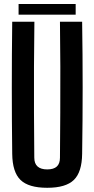

<svg xmlns="http://www.w3.org/2000/svg" viewBox="-20 -906 460 935"><path d="M210 8.5Q119 8.5 79.8 -29.8Q40.5 -68 39.5 -157Q37.5 -317 37.5 -478.8Q37.5 -640.5 39.5 -800H147.5Q146 -693.5 145.5 -581.2Q145 -469 145.5 -356.8Q146 -244.5 147 -138Q147 -109.5 163 -95.2Q179 -81 210 -81Q241.5 -81 256.8 -95.2Q272 -109.5 272 -138Q273 -244.5 273.5 -356.8Q274 -469 273.8 -581.2Q273.5 -693.5 272 -800H380Q382.5 -640.5 382.5 -478.8Q382.5 -317 380 -157Q379 -68 339.8 -29.8Q300.5 8.5 210 8.5ZM70.5 -886.5H348.5V-834.5H70.5Z"/></svg>

Font: Big Shoulders Display Thin
Style: Bold
Weight: 700
Version: Version 2.002